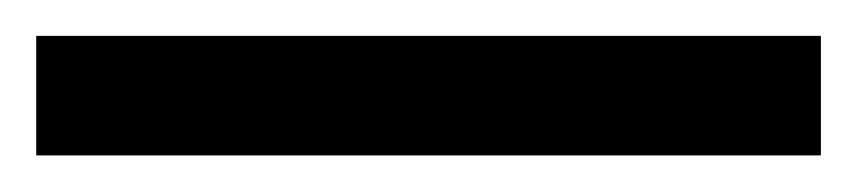

<svg xmlns="http://www.w3.org/2000/svg" viewBox="-22 70 473 106"><path d="M431.2 155.8H-2V89.8H431.2Z"/></svg>

Font: f1_46894          
Style: Regular
Weight: 600
Foundry: Ascender Corporation
Version: Version 1.10